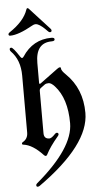

<svg xmlns="http://www.w3.org/2000/svg" viewBox="-68 -940 615 1174"><g transform="rotate(-5 239.0 -353.5)"><path d="M17.1 0ZM17.6 -751Q17.6 -756.8 24.9 -761.7Q116.7 -822.3 140.1 -893.1Q142.6 -900.4 146.7 -900.4Q150.9 -900.4 155.3 -895.5L276.9 -762.7Q282.2 -756.8 282.2 -752Q282.2 -741.7 271.5 -741.7Q266.1 -741.7 259.8 -748.5Q224.6 -785.6 201.2 -795.4Q193.8 -798.3 186.3 -798.3Q178.7 -798.3 167.5 -792Q78.6 -741.7 27.8 -741.7Q17.6 -741.7 17.6 -751ZM17.1 -658.7Q17.1 -668 27.3 -668Q38.6 -668 77.6 -607.9Q83 -599.6 88.1 -599.6Q93.3 -599.6 97.7 -606.9Q163.1 -707 277.3 -707Q295.9 -707 295.9 -696Q295.9 -685.1 277.3 -685.1Q178.2 -685.1 178.2 -561V-440.9Q178.2 -432.6 181.4 -432.6Q184.6 -432.6 188 -435.1L295.9 -514.6Q307.1 -522.9 313.2 -522.9Q319.3 -522.9 319.3 -514.2Q319.3 -501.5 346.2 -475.6Q444.3 -380.4 444.3 -231.4Q444.3 -36.6 127.4 188.5Q122.1 192.9 114.3 192.9Q106.4 192.9 106.4 182.6Q106.4 177.2 112.8 171.9Q345.7 -24.9 345.7 -177Q345.7 -329.1 272.9 -408.7Q251.5 -432.1 236.1 -432.1Q220.7 -432.1 211.9 -425.8L186 -406.7Q178.2 -400.9 178.2 -390.1V-129.9Q178.2 -94.7 211.9 -94.7Q224.6 -94.7 247.1 -118.7Q253.4 -125.5 258.3 -125.5Q269.5 -125.5 269.5 -115.2Q269.5 -110.8 263.7 -104Q212.9 -44.4 189 2.9Q185.5 9.8 180.2 9.8Q174.8 9.8 168.5 2.9Q106 -64 49.8 -70.8Q41.5 -71.8 41.5 -77.6Q41.5 -83.5 46.9 -86.4Q79.1 -104 79.1 -142.6V-492.2Q79.1 -588.9 22.5 -645.5Q17.1 -650.9 17.1 -658.7Z"/></g></svg>

Font: UnifrakturMaguntia
Style: Book
Weight: 400
Designer: j. 'mach' wust, Gerrit Ansmann, Georg Duffner, based on a font by Peter Wiegel, original typeface by Carl Albert Fahrenw
Version: Version 2017-03-19